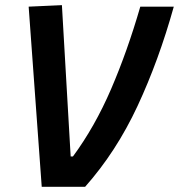

<svg xmlns="http://www.w3.org/2000/svg" viewBox="-20 -719 689 739"><path d="M140.6 0 90.3 -693.4 218.3 -699.2 252 -116.7H260.7Q345.2 -231.4 407.7 -376.5Q470.2 -521.5 520 -693.4H648.9Q591.3 -486.8 509.3 -310.8Q427.2 -134.8 307.6 0Z"/></svg>

Font: Cascadia Code PL
Style: Italic
Weight: 400
Italic angle: -10°
Monospace: yes
Designer: Aaron Bell
Foundry: Saja Typeworks
Version: Version 2404.023